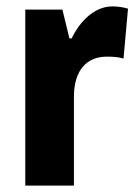

<svg xmlns="http://www.w3.org/2000/svg" viewBox="-20 -580 429 600"><path d="M331 -560C274 -560 228 -511 204 -460H197L175 -550H59V0H211V-277C211 -363 253 -403 314 -403C337 -403 353 -401 366 -397L380 -553C363 -558 346 -560 331 -560Z"/></svg>

Font: Noto Sans Khmer UI Condensed ExtraBold
Style: Regular
Weight: 800
Width: 3
Designer: Danh Hong and the Monotype Design Team
Foundry: Monotype Imaging Inc.
Version: Version 2.002